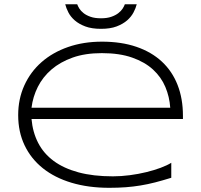

<svg xmlns="http://www.w3.org/2000/svg" viewBox="-20 -875 950 907"><path d="M789.1 -35.2Q748 -22.5 712.9 -13.4Q677.7 -4.4 643.6 1.2Q609.4 6.8 574 9.5Q538.6 12.2 496.1 12.2Q397.5 12.2 317.9 -11.7Q238.3 -35.6 182.4 -80.3Q126.5 -125 96.2 -188.5Q65.9 -252 65.9 -331.1Q65.9 -407.7 95 -471.7Q124 -535.6 176.3 -581.5Q228.5 -627.4 301.3 -652.8Q374 -678.2 461.9 -678.2Q553.2 -678.2 624.5 -653.8Q695.8 -629.4 744.6 -584Q793.5 -538.6 818.8 -473.9Q844.2 -409.2 844.2 -328.1V-313H128.9Q134.3 -250.5 160.2 -200.2Q186 -149.9 233.6 -114.7Q281.2 -79.6 350.8 -60.8Q420.4 -42 513.2 -42Q552.7 -42 593.3 -47.4Q633.8 -52.7 670.9 -61.8Q708 -70.8 738.8 -82.3Q769.5 -93.8 789.1 -106ZM784.2 -366.2Q780.8 -417.5 761.2 -464.1Q741.7 -510.7 702.9 -546.4Q664.1 -582 604.2 -603Q544.4 -624 460.9 -624Q382.3 -624 323.2 -603Q264.2 -582 223.1 -546.6Q182.1 -511.2 158.7 -464.6Q135.3 -418 128.9 -366.2ZM626 -855Q621.6 -836.9 610.8 -816.4Q600.1 -795.9 580.6 -778.8Q561 -761.7 531 -750.2Q501 -738.8 457 -738.8Q413.1 -738.8 382.8 -750.2Q352.5 -761.7 333 -778.8Q313.5 -795.9 303 -816.4Q292.5 -836.9 288.1 -855H344.7Q347.7 -846.2 354.7 -834.7Q361.8 -823.2 374.8 -813Q387.7 -802.7 407.7 -795.7Q427.7 -788.6 457 -788.6Q485.8 -788.6 505.9 -795.7Q525.9 -802.7 539.1 -813Q552.2 -823.2 559.6 -834.7Q566.9 -846.2 569.8 -855H626Z"/></svg>

Font: Syncopate
Style: Regular
Weight: 300
Width: 7
Designer: Astigmatic (AOETI)
Foundry: Astigmatic (AOETI)
Version: Version 001.000